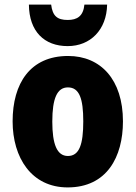

<svg xmlns="http://www.w3.org/2000/svg" viewBox="-20 -807 592 837"><path d="M447 -787H348C343 -736 316 -720 275 -720C230 -720 209 -737 203 -787H106C107 -670 173 -606 275 -606C374 -606 445 -677 447 -787ZM516 -278C516 -460 419 -563 277 -563C112 -563 35 -444 35 -278C35 -120 117 10 275 10C446 10 516 -123 516 -278ZM208 -277C208 -378 229 -426 276 -426C326 -426 343 -377 343 -278C343 -178 326 -127 276 -127C228 -127 208 -179 208 -277Z"/></svg>

Font: Noto Sans Condensed Black
Style: Regular
Weight: 900
Width: 3
Designer: Monotype Design Team
Foundry: Monotype Imaging Inc.
Version: Version 2.013